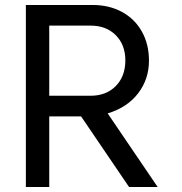

<svg xmlns="http://www.w3.org/2000/svg" viewBox="-20 -747 731 772"><path d="M484 -504Q484 -567 445.5 -605.5Q407 -644 344 -644H178V-362H344Q407 -362 445.5 -401Q484 -440 484 -504ZM499 5 306 -279H178V5H84V-727H352Q419 -727 470.5 -699Q522 -671 550.5 -620Q579 -569 579 -503Q579 -429 535.5 -372Q492 -315 413 -291L614 5Z"/></svg>

Font: SUITE SemiBold
Style: Regular
Weight: 600
Designer: Sun
Foundry: Sun
Version: Version 2.040